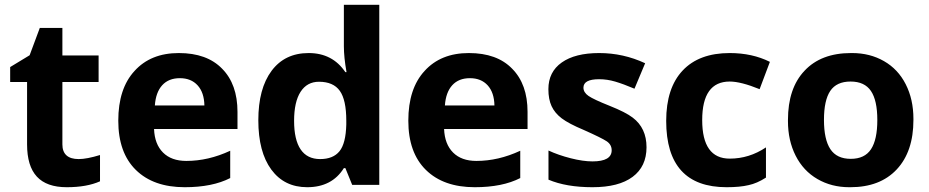

<svg xmlns="http://www.w3.org/2000/svg" viewBox="-20 -780 3919 810"><path d="M243.2 -545.9H396V-434.1H243.2V-170.9Q243.2 -140.1 260.5 -124.5Q277.8 -108.9 312 -108.9Q346.2 -108.9 401.9 -126V-15.1Q346.2 9.8 261.5 9.8Q176.8 9.8 135.5 -34.9Q94.2 -79.6 94.2 -170.9V-434.1H22.9V-497.1L105 -546.9L147.9 -662.1H243.2Z M951.2 -28.8Q876 9.8 759.3 9.8Q627.4 9.8 553.2 -63Q479 -135.7 479 -271Q479 -406.2 547.4 -480.5Q615.7 -556.2 734.4 -556.2Q853 -556.2 917 -490.2Q981.9 -424.8 981.9 -308.1V-235.8H629.9Q632.3 -171.9 667.7 -136.5Q703.1 -101.1 766.1 -101.1Q858.9 -101.1 951.2 -144ZM633.3 -335H842.3Q841.3 -389.6 813.7 -419.9Q786.1 -450.2 738.8 -450.2Q691.4 -450.2 664.3 -420.4Q637.2 -390.6 633.3 -335Z M1580.1 0H1465.8L1437 -70.8H1430.7Q1380.4 9.8 1275.9 9.8Q1179.2 9.8 1124.5 -64.7Q1069.8 -139.2 1069.8 -272.7Q1069.8 -406.2 1125.7 -481.2Q1181.6 -556.2 1282.2 -556.2Q1382.8 -556.2 1437 -475.6H1441.9Q1430.7 -538.6 1430.7 -585V-759.8H1580.1ZM1440.9 -271Q1440.9 -358.4 1413.6 -396.7Q1386.2 -435.1 1325.7 -435.1Q1275.4 -435.1 1248 -392.6Q1220.7 -350.1 1220.7 -270.3Q1220.7 -190.4 1248.3 -149.7Q1275.9 -108.9 1330.6 -108.9Q1385.3 -108.9 1412.1 -141.8Q1439 -174.8 1440.9 -254.9Z M2174.8 -28.8Q2099.6 9.8 1982.9 9.8Q1851.1 9.8 1776.9 -63Q1702.6 -135.7 1702.6 -271Q1702.6 -406.2 1771 -480.5Q1839.4 -556.2 1958 -556.2Q2076.7 -556.2 2140.6 -490.2Q2205.6 -424.8 2205.6 -308.1V-235.8H1853.5Q1856 -171.9 1891.4 -136.5Q1926.8 -101.1 1989.7 -101.1Q2082.5 -101.1 2174.8 -144ZM1856.9 -335H2065.9Q2064.9 -389.6 2037.4 -419.9Q2009.8 -450.2 1962.4 -450.2Q1915 -450.2 1887.9 -420.4Q1860.8 -390.6 1856.9 -335Z M2479.5 -99.1Q2560.5 -99.1 2560.5 -146Q2560.5 -169.9 2539.3 -184.1Q2518.1 -198.2 2442.4 -231.9Q2379.4 -258.3 2349.6 -280.8Q2320.3 -303.2 2306.9 -332.3Q2293.5 -361.3 2293.5 -403.8Q2293.5 -476.6 2349.9 -516.4Q2406.2 -556.2 2507.8 -556.2Q2609.4 -556.2 2701.7 -513.2L2656.7 -405.8Q2609.4 -425.8 2575.4 -435.8Q2541.5 -445.8 2507.3 -445.8Q2441.4 -445.8 2441.4 -410.2Q2441.4 -390.1 2462.9 -375.2Q2484.4 -360.4 2552 -333.5Q2619.6 -306.6 2649.4 -283.7Q2707.5 -239.7 2707.5 -158.7Q2707.5 -77.6 2648.9 -33.9Q2590.3 9.8 2479.5 9.8Q2368.7 9.8 2293.9 -22V-145Q2335.9 -125.5 2387.9 -112.3Q2439.9 -99.1 2479.5 -99.1Z M3045.4 9.8Q2790.5 9.8 2790.5 -270Q2790.5 -408.7 2859.9 -482.4Q2929.2 -556.2 3058.6 -556.2Q3153.8 -556.2 3228 -519L3184.6 -403.8Q3105.5 -436 3058.6 -436Q2942.4 -436 2942.4 -273.4Q2942.4 -110.8 3058.6 -110.8Q3140.6 -110.8 3211.4 -158.2V-30.8Q3173.3 -6.3 3138.2 1Q3101.6 9.8 3045.4 9.8Z M3574.7 -556.2Q3649.9 -556.2 3709.2 -522.2Q3768.6 -488.3 3801 -424.6Q3833.5 -360.8 3833.5 -278.8Q3833.5 -276.4 3833.5 -273.9Q3833.5 -140.6 3763.2 -65.4Q3692.9 9.8 3567.4 9.8Q3565.4 9.8 3563 9.8Q3487.8 9.8 3428.5 -24.7Q3369.1 -59.1 3336.7 -123Q3304.2 -187 3304.2 -269Q3304.2 -271.5 3304.2 -273.9Q3304.2 -407.7 3374 -481.4Q3443.8 -556.2 3570.3 -556.2Q3572.3 -556.2 3574.7 -556.2ZM3654.3 -396.2Q3627.4 -436 3568.4 -436Q3509.3 -436 3482.7 -396.5Q3456.1 -356.9 3456.1 -274.2Q3456.1 -191.4 3483.2 -150.6Q3510.3 -109.9 3569.1 -109.9Q3627.9 -109.9 3654.5 -150.4Q3681.2 -190.9 3681.2 -273.7Q3681.2 -356.4 3654.3 -396.2Z"/></svg>

Font: Open Sans Hebrew
Style: Bold
Weight: 700
Foundry: Ascender Corporation, Yanek Iontef
Version: Version 2.001;PS 002.001;hotconv 1.0.70;makeotf.lib2.5.58329